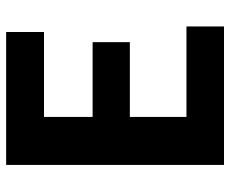

<svg xmlns="http://www.w3.org/2000/svg" viewBox="-82 -658 748 624"><g transform="rotate(-90 292.0 -346.0)"><path d="M518 8H68V-700H500V-577H224V-419H467V-298H224V-114H518Z"/></g></svg>

Font: Repo
Style: Bold
Weight: 700
Designer: Stefan Peev
Foundry: Context Ltd
Version: Version 001.000